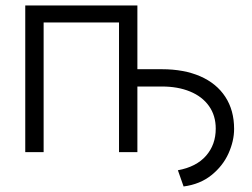

<svg xmlns="http://www.w3.org/2000/svg" viewBox="-20 -550 911 694"><path d="M71.3 -530.3H476.6V-299.8H565.4Q645 -299.8 703.9 -274.2Q762.7 -248.5 794.4 -200Q826.2 -151.4 826.2 -84Q826.2 -40.5 805.9 4.6Q785.6 49.8 744.4 83Q703.1 116.2 643.6 124L623 65.4Q689.5 53.2 724.6 13.2Q759.8 -26.9 759.8 -85Q759.8 -132.3 735.4 -166.7Q710.9 -201.2 667 -219.2Q623 -237.3 565.4 -237.3H476.6V0H410.2V-468.8H137.7V0H71.3Z"/></svg>

Font: Pretendard GOV Light
Style: Regular
Weight: 300
Designer: Base glyphs from Inter by Rasmus Andersson; Hangeul glyphs from Noto Sans CJK(Source Han Sans) by Jang Soo-young and Kan
Foundry: Kil Hyung-jin
Version: Version 1.309